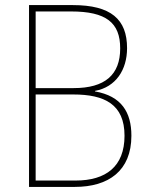

<svg xmlns="http://www.w3.org/2000/svg" viewBox="-20 -734 586 754"><path d="M266 -714H94V0H274C406 0 496 -63 496 -201C496 -293 457 -357 353 -375V-377C435 -392 479 -460 479 -545C479 -658 416 -714 266 -714ZM269 -388H120V-689H259C397 -689 452 -645 452 -544C452 -440 392 -388 269 -388ZM120 -363H268C391 -363 469 -324 469 -201C469 -80 396 -25 277 -25H120Z"/></svg>

Font: Noto Sans Malayalam SemiCondensed Thin
Style: Regular
Weight: 100
Width: 4
Designer: Jelle Bosma - Monotype Design Team
Foundry: Monotype Imaging Inc.
Version: Version 2.104